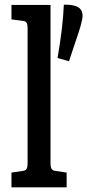

<svg xmlns="http://www.w3.org/2000/svg" viewBox="-20 -801 373 821"><path d="M29 -63 76 -70Q89 -71 93.5 -78.5Q98 -86 98 -103V-680Q98 -697 93.5 -704Q89 -711 76 -712L29 -718V-780H196V-103Q196 -86 201 -78.5Q206 -71 219 -70L265 -63V0H29ZM253 -781Q294 -782 313.5 -770.5Q333 -759 333 -734Q333 -719 324.5 -689.5Q316 -660 304 -626L275 -539L226 -553Q249 -684 253 -781Z"/></svg>

Font: Enriqueta Medium
Style: Regular
Weight: 500
Designer: Viviana Monsalve, Gustavo Ibarra
Foundry: 72Puntos
Version: Version 2.000